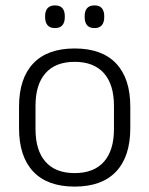

<svg xmlns="http://www.w3.org/2000/svg" viewBox="-20 -679 553 711"><path d="M256.5 12Q155.5 12 103 -43.8Q50.5 -99.5 50.5 -204.5V-284Q50.5 -388.5 103 -444Q155.5 -499.5 256.5 -499.5Q357.5 -499.5 410 -444Q462.5 -388.5 462.5 -284V-204.5Q462.5 -99.5 410 -43.8Q357.5 12 256.5 12ZM256.5 -38Q327.5 -38 364.8 -80Q402 -122 402 -201V-287.5Q402 -366 364.8 -408Q327.5 -450 256.5 -450Q185.5 -450 148.5 -408Q111.5 -366 111.5 -287.5V-201Q111.5 -122 148.5 -80Q185.5 -38 256.5 -38ZM183.5 -575Q165.5 -575 156.2 -585.5Q147 -596 147 -616V-619Q147 -638.5 156.2 -648.8Q165.5 -659 183.5 -659Q202 -659 211 -648.8Q220 -638.5 220 -619V-616Q220 -596 211 -585.5Q202 -575 183.5 -575ZM330 -575Q311.5 -575 302.5 -585.5Q293.5 -596 293.5 -616V-619Q293.5 -638.5 302.5 -648.8Q311.5 -659 330 -659Q348 -659 357 -648.8Q366 -638.5 366 -619V-616Q366 -596 357 -585.5Q348 -575 330 -575Z"/></svg>

Font: Anek Devanagari Light
Style: Regular
Weight: 300
Designer: Kailash Malviya (Devanagari) & Yesha Goshar (Latin)
Foundry: Ek Type
Version: Version 1.003